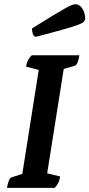

<svg xmlns="http://www.w3.org/2000/svg" viewBox="-20 -908 432 928"><path d="M13.8 0Q17.2 -21.9 22.9 -35.1Q28.5 -48.4 36.1 -50.9L104.7 -72.9L85.5 -52.4L169.6 -585.2L184.4 -565.7L106.1 -585.9Q108.6 -602.6 114.5 -615.4Q120.4 -628.1 133.6 -641H363.5Q360.6 -619.1 354.7 -605.6Q348.8 -592.1 341.3 -590.1L265 -568.1L290.3 -589.1L205.7 -55.2L186.8 -75.3L270.7 -55.1Q268.2 -38.9 262.8 -26.6Q257.4 -14.3 244.6 0ZM154.6 -730.3Q143.5 -730.3 139 -743.2Q134.5 -756.1 134.5 -770.4Q194 -807.7 231.7 -830.5Q269.4 -853.3 291.7 -865.9Q314 -878.6 325.4 -883.1Q336.8 -887.5 343.7 -887.5Q365.3 -887.5 378.5 -865.9Q391.7 -844.4 391.7 -819.5Q391.7 -810.7 386.3 -804.1Q380.9 -797.4 359.1 -788.9Q337.4 -780.4 289.1 -766.6Q240.8 -752.8 154.6 -730.3Z"/></svg>

Font: Petrona
Style: Italic
Weight: 400
Italic angle: -9°
Designer: Ringo R. Seeber
Foundry: Ringo R. Seeber
Version: Version 2.001; ttfautohint (v1.8.3)